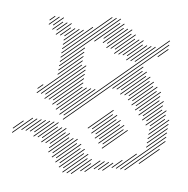

<svg xmlns="http://www.w3.org/2000/svg" viewBox="-129 -1415 1548 1580"><g transform="rotate(10 645.0 -625.0)"><path d="M35.7 -245.7 111.4 -321.4 107.1 -325.7 31.4 -250ZM35.7 -210 182.9 -357.1 178.6 -361.4 31.4 -214.3ZM107.1 -245.7 218.6 -357.1 214.3 -361.4 102.9 -250ZM142.9 -245.7 254.3 -357.1 250 -361.4 138.6 -250ZM178.6 -245.7 290 -357.1 285.7 -361.4 174.3 -250ZM214.3 -245.7 325.7 -357.1 321.4 -361.4 210 -250ZM214.3 -210 361.4 -357.1 357.1 -361.4 210 -214.3ZM250 -210 397.1 -357.1 392.9 -361.4 245.7 -214.3ZM285.7 -210 397.1 -321.4 392.9 -325.7 281.4 -214.3ZM321.4 -174.3 468.6 -321.4 464.3 -325.7 317.1 -178.6ZM357.1 -138.6 504.3 -285.7 500 -290 352.9 -142.9ZM357.1 -174.3 468.6 -285.7 464.3 -290 352.9 -178.6ZM285.7 -174.3 432.9 -321.4 428.6 -325.7 281.4 -178.6ZM357.1 -102.9 504.3 -250 500 -254.3 352.9 -107.1ZM392.9 -102.9 540 -250 535.7 -254.3 388.6 -107.1ZM392.9 -67.1 575.7 -250 571.4 -254.3 388.6 -71.4ZM428.6 -67.1 575.7 -214.3 571.4 -218.6 424.3 -71.4ZM428.6 -31.4 611.4 -214.3 607.1 -218.6 424.3 -35.7ZM464.3 -31.4 611.4 -178.6 607.1 -182.9 460 -35.7ZM464.3 4.3 647.1 -178.6 642.9 -182.9 460 0ZM500 4.3 647.1 -142.9 642.9 -147.1 495.7 0ZM500 40 682.9 -142.9 678.6 -147.1 495.7 35.7ZM535.7 40 682.9 -107.1 678.6 -111.4 531.4 35.7ZM571.4 40 718.6 -107.1 714.3 -111.4 567.1 35.7ZM642.9 4.3 718.6 -71.4 714.3 -75.7 638.6 0ZM678.6 4.3 790 -107.1 785.7 -111.4 674.3 0ZM750 -31.4 825.7 -107.1 821.4 -111.4 745.7 -35.7ZM785.7 -31.4 861.4 -107.1 857.1 -111.4 781.4 -35.7ZM821.4 -31.4 897.1 -107.1 892.9 -111.4 817.1 -35.7ZM892.9 -67.1 968.6 -142.9 964.3 -147.1 888.6 -71.4ZM928.6 -67.1 1075.7 -214.3 1071.4 -218.6 924.3 -71.4ZM964.3 -67.1 1290 -392.9 1285.7 -397.1 960 -71.4ZM1000 -67.1 1290 -357.1 1285.7 -361.4 995.7 -71.4ZM1107.1 -138.6 1254.3 -285.7 1250 -290 1102.9 -142.9ZM1142.9 -281.4 1290 -428.6 1285.7 -432.9 1138.6 -285.7ZM1142.9 -317.1 1290 -464.3 1285.7 -468.6 1138.6 -321.4ZM1142.9 -352.9 1290 -500 1285.7 -504.3 1138.6 -357.1ZM1142.9 -388.6 1290 -535.7 1285.7 -540 1138.6 -392.9ZM1142.9 -424.3 1254.3 -535.7 1250 -540 1138.6 -428.6ZM1142.9 -460 1254.3 -571.4 1250 -575.7 1138.6 -464.3ZM1107.1 -460 1254.3 -607.1 1250 -611.4 1102.9 -464.3ZM1107.1 -495.7 1218.6 -607.1 1214.3 -611.4 1102.9 -500ZM1071.4 -495.7 1218.6 -642.9 1214.3 -647.1 1067.1 -500ZM1071.4 -531.4 1218.6 -678.6 1214.3 -682.9 1067.1 -535.7ZM1035.7 -531.4 1182.9 -678.6 1178.6 -682.9 1031.4 -535.7ZM1035.7 -567.1 1182.9 -714.3 1178.6 -718.6 1031.4 -571.4ZM1000 -567.1 1182.9 -750 1178.6 -754.3 995.7 -571.4ZM964.3 -602.9 1147.1 -785.7 1142.9 -790 960 -607.1ZM964.3 -638.6 1111.4 -785.7 1107.1 -790 960 -642.9ZM928.6 -638.6 1111.4 -821.4 1107.1 -825.7 924.3 -642.9ZM928.6 -674.3 1075.7 -821.4 1071.4 -825.7 924.3 -678.6ZM892.9 -674.3 1075.7 -857.1 1071.4 -861.4 888.6 -678.6ZM857.1 -674.3 1040 -857.1 1035.7 -861.4 852.9 -678.6ZM857.1 -710 1040 -892.9 1035.7 -897.1 852.9 -714.3ZM821.4 -710 1004.3 -892.9 1000 -897.1 817.1 -714.3ZM785.7 -710 1004.3 -928.6 1000 -932.9 781.4 -714.3ZM1000 -602.9 1147.1 -750 1142.9 -754.3 995.7 -607.1ZM428.6 -388.6 1182.9 -1142.9 1178.6 -1147.1 424.3 -392.9ZM428.6 -424.3 1182.9 -1178.6 1178.6 -1182.9 424.3 -428.6ZM928.6 -960 1075.7 -1107.1 1071.4 -1111.4 924.3 -964.3ZM642.9 -352.9 825.7 -535.7 821.4 -540 638.6 -357.1ZM678.6 -352.9 825.7 -500 821.4 -504.3 674.3 -357.1ZM678.6 -317.1 861.4 -500 857.1 -504.3 674.3 -321.4ZM714.3 -317.1 861.4 -464.3 857.1 -468.6 710 -321.4ZM714.3 -281.4 897.1 -464.3 892.9 -468.6 710 -285.7ZM750 -281.4 897.1 -428.6 892.9 -432.9 745.7 -285.7ZM750 -245.7 932.9 -428.6 928.6 -432.9 745.7 -250ZM785.7 -245.7 932.9 -392.9 928.6 -397.1 781.4 -250ZM785.7 -210 968.6 -392.9 964.3 -397.1 781.4 -214.3ZM392.9 -424.3 647.1 -678.6 642.9 -682.9 388.6 -428.6ZM392.9 -460 611.4 -678.6 607.1 -682.9 388.6 -464.3ZM357.1 -460 575.7 -678.6 571.4 -682.9 352.9 -464.3ZM357.1 -495.7 540 -678.6 535.7 -682.9 352.9 -500ZM321.4 -495.7 540 -714.3 535.7 -718.6 317.1 -500ZM321.4 -531.4 540 -750 535.7 -754.3 317.1 -535.7ZM285.7 -531.4 540 -785.7 535.7 -790 281.4 -535.7ZM250 -531.4 540 -821.4 535.7 -825.7 245.7 -535.7ZM250 -567.1 540 -857.1 535.7 -861.4 245.7 -571.4ZM214.3 -567.1 504.3 -857.1 500 -861.4 210 -571.4ZM178.6 -567.1 504.3 -892.9 500 -897.1 174.3 -571.4ZM178.6 -602.9 218.6 -642.9 214.3 -647.1 174.3 -607.1ZM321.4 -745.7 504.3 -928.6 500 -932.9 317.1 -750ZM321.4 -781.4 504.3 -964.3 500 -968.6 317.1 -785.7ZM321.4 -817.1 504.3 -1000 500 -1004.3 317.1 -821.4ZM321.4 -852.9 754.3 -1285.7 750 -1290 317.1 -857.1ZM321.4 -888.6 718.6 -1285.7 714.3 -1290 317.1 -892.9ZM321.4 -924.3 682.9 -1285.7 678.6 -1290 317.1 -928.6ZM321.4 -960 540 -1178.6 535.7 -1182.9 317.1 -964.3ZM321.4 -995.7 468.6 -1142.9 464.3 -1147.1 317.1 -1000ZM321.4 -1031.4 432.9 -1142.9 428.6 -1147.1 317.1 -1035.7ZM285.7 -1067.1 361.4 -1142.9 357.1 -1147.1 281.4 -1071.4ZM321.4 -1067.1 397.1 -1142.9 392.9 -1147.1 317.1 -1071.4ZM571.4 -1067.1 754.3 -1250 750 -1254.3 567.1 -1071.4ZM214.3 -1102.9 290 -1178.6 285.7 -1182.9 210 -1107.1ZM250 -1102.9 325.7 -1178.6 321.4 -1182.9 245.7 -1107.1ZM250 -1067.1 361.4 -1178.6 357.1 -1182.9 245.7 -1071.4ZM642.9 -1102.9 790 -1250 785.7 -1254.3 638.6 -1107.1ZM178.6 -1138.6 254.3 -1214.3 250 -1218.6 174.3 -1142.9ZM214.3 -1138.6 290 -1214.3 285.7 -1218.6 210 -1142.9ZM178.6 -1174.3 218.6 -1214.3 214.3 -1218.6 174.3 -1178.6ZM642.9 -1067.1 790 -1214.3 785.7 -1218.6 638.6 -1071.4ZM678.6 -1067.1 825.7 -1214.3 821.4 -1218.6 674.3 -1071.4ZM678.6 -1031.4 861.4 -1214.3 857.1 -1218.6 674.3 -1035.7ZM714.3 -1031.4 861.4 -1178.6 857.1 -1182.9 710 -1035.7ZM750 -1031.4 897.1 -1178.6 892.9 -1182.9 745.7 -1035.7ZM750 -995.7 897.1 -1142.9 892.9 -1147.1 745.7 -1000ZM785.7 -995.7 932.9 -1142.9 928.6 -1147.1 781.4 -1000ZM821.4 -995.7 968.6 -1142.9 964.3 -1147.1 817.1 -1000ZM857.1 -995.7 968.6 -1107.1 964.3 -1111.4 852.9 -1000ZM857.1 -960 1004.3 -1107.1 1000 -1111.4 852.9 -964.3ZM892.9 -960 1040 -1107.1 1035.7 -1111.4 888.6 -964.3ZM1107.1 -1031.4 1182.9 -1107.1 1178.6 -1111.4 1102.9 -1035.7Z"/></g></svg>

Font: Gossip High Needlepoint
Style: Regular
Weight: 100
Width: 7
Designer: Deborah Khodanovich
Version: Version 1.001;Glyphs 3.3.1 (3343)